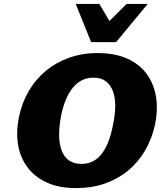

<svg xmlns="http://www.w3.org/2000/svg" viewBox="-20 -947 843 984"><path d="M371 17Q282 17 219 -12Q156 -41 119 -92Q82 -143 72 -209.5Q62 -276 78 -351Q93 -422 128 -481.5Q163 -541 215 -584Q267 -627 334 -651Q401 -675 480 -675Q570 -675 633.5 -646Q697 -617 733.5 -565.5Q770 -514 780 -448Q790 -382 774 -306Q758 -234 722.5 -174Q687 -114 635 -71.5Q583 -29 516.5 -6Q450 17 371 17ZM397 -107Q429 -107 454.5 -119.5Q480 -132 499.5 -156.5Q519 -181 534 -217.5Q549 -254 558 -302Q570 -356 570.5 -401Q571 -446 559 -479Q547 -512 522.5 -530.5Q498 -549 459 -549Q426 -549 399.5 -535.5Q373 -522 352.5 -496.5Q332 -471 317 -435Q302 -399 293 -353Q283 -301 283 -256.5Q283 -212 295 -178Q307 -144 332.5 -125.5Q358 -107 397 -107ZM447 -731 509 -808 629 -927H737L575 -731ZM447 -731 368 -927H489L559 -809L575 -731Z"/></svg>

Font: Ysabeau Black
Style: Italic
Weight: 900
Italic angle: -12°
Version: Version 2.000;gftools[0.9.27.dev2+g8671c4b]